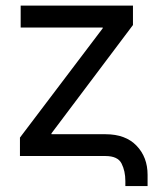

<svg xmlns="http://www.w3.org/2000/svg" viewBox="-20 -542 535 667"><path d="M415.5 104.5V86.9Q415.5 52.2 402.3 26.1Q389.2 0 346.2 0H49.3V-64L336.9 -443.8V-446.3H51.8V-522.5H441.9V-455.1L158.7 -78.6V-75.7H346.7Q416 -75.7 454.3 -35.9Q492.7 3.9 492.7 65.4V104.5Z"/></svg>

Font: Inter 28pt
Style: Regular
Weight: 400
Designer: Rasmus Andersson
Foundry: rsms
Version: Version 4.001;git-66647c0bb